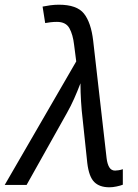

<svg xmlns="http://www.w3.org/2000/svg" viewBox="-76 -786 587 816"><path d="M389 10Q347 10 324.5 -12.5Q302 -35 295 -93L275 -282Q271 -314 268.5 -354.5Q266 -395 266 -432Q253 -398 239 -366.5Q225 -335 208 -305L37 0H-56L248 -525L239 -595Q234 -639 219 -666Q204 -693 166 -693Q152 -693 139.5 -691.5Q127 -690 116 -688L105 -758Q119 -761 137.5 -763.5Q156 -766 174 -766Q251 -766 281 -728Q311 -690 320 -613L377 -114Q380 -89 388.5 -75Q397 -61 413 -61Q419 -61 428.5 -62.5Q438 -64 446 -67V-1Q436 3 419.5 6.5Q403 10 389 10Z"/></svg>

Font: Manna Sans
Style: Italic
Weight: 400
Italic angle: -12°
Designer: Monotype Design Team
Foundry: Monotype Imaging Inc.
Version: Version 2.001.1; ttfautohint (v1.8.2)